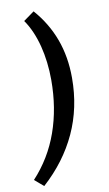

<svg xmlns="http://www.w3.org/2000/svg" viewBox="-105 -840 608 1073"><g transform="rotate(-10 199.5 -304.0)"><path d="M4.9 138.7Q101.6 34.7 149.4 -100.3Q197.3 -235.4 197.3 -395Q197.3 -446.3 191.4 -495.4Q185.5 -544.4 174.1 -589.1Q162.6 -633.8 145.5 -673.3Q128.4 -712.9 105.5 -745.6L166.5 -789.6Q239.3 -707 276.4 -606.7Q313.5 -506.3 313.5 -386.2Q313.5 -216.8 247.8 -74.5Q182.1 67.9 55.7 182.1Z"/></g></svg>

Font: Proza Libre
Style: Medium Italic
Weight: 500
Designer: Jasper de Waard
Foundry: Jasper de Waard
Version: Version 1.000; ttfautohint (v1.4.1.8-43bc)